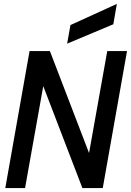

<svg xmlns="http://www.w3.org/2000/svg" viewBox="-20 -961 669 981"><path d="M7 0 131 -700H235L435 -179L528 -700H629L505 0H401L201 -521L108 0ZM323 -738 340 -833 577 -941 559 -837Z"/></svg>

Font: DM Mono Medium
Style: Italic
Weight: 500
Italic angle: -10°
Designer: Colophon Foundry
Foundry: Colophon Foundry
Version: Version 1.000; ttfautohint (v1.8.2.53-6de2)